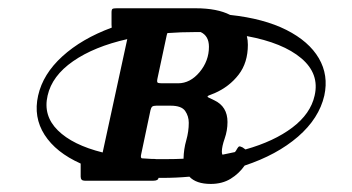

<svg xmlns="http://www.w3.org/2000/svg" viewBox="-20 -612 872 476"><path d="M784 -375Q771 -318.5 718.8 -273.2Q666.5 -228 586.5 -201.5Q572.5 -181.5 551.8 -168.8Q531 -156 502.5 -156Q466.5 -156 449.5 -174Q416.5 -171 383 -171Q377.5 -171 373 -171Q372 -164 360.5 -164H190Q180 -164 180 -174V-206.5Q118.5 -234 90.5 -277.8Q62.5 -321.5 74.5 -375Q86.5 -428.5 134.5 -472.2Q182.5 -516 257 -543.5Q256.5 -545.5 256.5 -550.5V-581Q256.5 -588.5 259 -590Q261.5 -591.5 269.5 -591.5H465Q518.5 -591.5 550.5 -575Q634 -566 690 -537.8Q746 -509.5 770.5 -467.5Q795 -425.5 784 -375ZM382 -405.5H421.5Q451.5 -405.5 474.8 -433.2Q498 -461 498 -496Q498 -523 477.5 -532.5Q471 -532.5 464.5 -532.5Q428.5 -532.5 395 -530Q394 -527.5 393.5 -525.5L370.5 -418Q368.5 -409 370.8 -407.2Q373 -405.5 382 -405.5ZM530 -236Q530 -231.5 531.5 -228.5Q547.5 -231.5 562.5 -235Q565.5 -238.5 568 -243.5Q571 -248.5 573.2 -249Q575.5 -249.5 581.5 -246.5L588.5 -241.5Q659.5 -261.5 704.8 -295.8Q750 -330 760 -375Q772.5 -429 727 -467.5Q681.5 -506 592 -522.5Q594.5 -512.5 594.5 -501Q594.5 -456.5 571.5 -426.8Q548.5 -397 512 -381Q504 -377.5 499.2 -376Q494.5 -374.5 494.5 -372Q494.5 -371 511 -363.5Q544 -348 544 -309.5Q544 -288.5 537 -268.5Q530 -248.5 530 -236ZM98 -375Q86.5 -325.5 123.2 -289Q160 -252.5 234.5 -234L295.5 -515Q213.5 -496.5 161.2 -460.2Q109 -424 98 -375ZM393.5 -217.5Q414.5 -217.5 435 -218.5Q435.5 -242.5 441.8 -264.2Q448 -286 448 -307.5Q448 -324 439 -337Q430 -350 403 -350H367.5Q360 -350 357.2 -347.5Q354.5 -345 353 -338.5L330 -229.5Q328 -221 331.5 -219.5Q343.5 -218.5 356 -218H362Q365.5 -218 367.5 -217.5Q380.5 -217.5 393.5 -217.5Z"/></svg>

Font: Besley* Narrow
Style: Bold Italic
Weight: 700
Width: 4
Italic angle: -13°
Designer: Owen Earl
Foundry: indestructible type*
Version: Version 3.000; ttfautohint (v1.8.3)